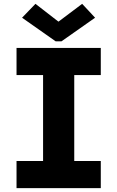

<svg xmlns="http://www.w3.org/2000/svg" viewBox="-20 -966 602 986"><path d="M201.2 0V-719.7H361.3V0ZM64.9 0V-139.2H497.6V0ZM64.9 -580.6V-719.7H497.6V-580.6ZM162.1 -946.3 279.3 -855.5H281.2L401.9 -946.3L468.3 -875L295.9 -753.9H265.6L93.3 -875Z"/></svg>

Font: Reddit Mono ExtraBold
Style: Regular
Weight: 800
Monospace: yes
Designer: Stephen Hutchings
Foundry: Reddit
Version: Version 1.014